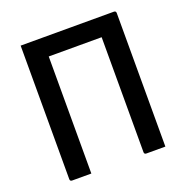

<svg xmlns="http://www.w3.org/2000/svg" viewBox="-126 -816 901 931"><g transform="rotate(-20 325.0 -350.0)"><path d="M189 0H90Q79 0 79 -11V-700H560Q571 -700 571 -689V0H473Q462 0 462 -11V-604H189Z"/></g></svg>

Font: Recursive Sn Lnr St Med
Style: Regular
Weight: 500
Version: Version 1.085;hotconv 1.1.0;makeotfexe 2.6.0; ttfautohint (v